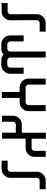

<svg xmlns="http://www.w3.org/2000/svg" viewBox="1111 -1844 736 2998"><g transform="rotate(-90 1479.0 -345.0)"><path d="M23.9 -93.8H159.7Q174.3 -93.8 188.2 -107.7Q202.1 -121.6 202.1 -135.3Q202.1 -259.8 201.9 -343.8Q201.7 -427.7 201.2 -552.2Q201.2 -586.9 219.2 -618.2Q237.3 -649.4 268.8 -668.5Q300.3 -687.5 337.4 -687.5H469.7V-593.8H337.4Q322.8 -593.8 308.8 -579.6Q294.9 -565.4 294.9 -552.2Q294.9 -427.7 295.4 -343.8Q295.9 -259.8 295.9 -135.3Q295.9 -100.6 277.8 -69.3Q259.8 -38.1 228.3 -19Q196.8 0 159.7 0H23.9Z M528.8 0V-177.2Q528.8 -213.9 547.9 -245.4Q566.9 -276.9 597.9 -294.9Q628.9 -313 663.6 -313H810.5H812.5V-338.9V-633.8Q812.5 -642.1 812.7 -657.2Q813 -672.4 813 -680.2H906.2V-657.2V-633.3V-465.8Q958.5 -465.3 1036.1 -465.8Q1049.8 -465.8 1063.7 -479.5Q1077.6 -493.2 1077.6 -507.8V-681.6H1170.9V-507.8Q1170.9 -471.2 1151.9 -439.7Q1132.8 -408.2 1101.8 -390.1Q1070.8 -372.1 1036.1 -372.1Q958.5 -372.1 906.2 -372.6Q906.2 -356 905.8 -338.4V-43.9V-20.5V2.9H812V-21V-43.9Q812 -109.9 812.5 -219.2H810.1Q749 -219.7 663.6 -219.7Q650.4 -219.7 636.2 -205.8Q622.1 -191.9 622.1 -177.2V0Z M1242.7 0V-271.5Q1242.7 -306.2 1260.7 -337.2Q1278.8 -368.2 1310.3 -387.2Q1341.8 -406.2 1378.4 -406.2H1448.7Q1448.2 -545.4 1448.2 -684.6H1541.5L1542.5 -406.2H1615.2Q1649.9 -406.2 1681.2 -388.4Q1712.4 -370.6 1731.4 -338.9Q1750.5 -307.1 1750.5 -270.5V0H1656.7V-270.5Q1656.7 -285.2 1642.8 -299.1Q1628.9 -313 1615.2 -313H1378.4Q1363.8 -313 1349.9 -298.8Q1335.9 -284.7 1335.9 -271.5V0Z M1827.1 -343.8V-556.6Q1827.1 -591.8 1845.2 -623Q1863.3 -654.3 1895 -673.6Q1926.8 -692.9 1963.9 -692.9H2037.1Q2072.3 -692.9 2103.5 -674.3Q2115.7 -667.5 2126 -658.2Q2135.7 -666.5 2147 -673.3Q2178.7 -692.4 2215.8 -692.9H2289.1Q2300.3 -692.9 2311.5 -690.4Q2358.4 -681.6 2391.6 -643.8Q2424.8 -606 2424.8 -556.2V-343.3H2331.1V-556.2Q2331.1 -569.3 2319.8 -582.5Q2308.6 -595.7 2294.4 -598.6Q2291 -599.1 2289.1 -599.1H2215.8Q2200.7 -599.1 2186.5 -585Q2175.3 -573.2 2173.3 -561.5Q2172.9 -555.7 2172.9 -556.2V0H2079.6V-485.4H2079.1V-556.6Q2079.1 -559.1 2078.6 -561.5Q2079.1 -571.3 2065.4 -585Q2051.3 -599.1 2037.1 -599.1H1963.9Q1948.7 -599.1 1934.8 -585Q1920.9 -570.8 1920.9 -556.6V-343.8Z M2484.4 -93.8H2620.1Q2634.8 -93.8 2648.7 -107.7Q2662.6 -121.6 2662.6 -135.3Q2662.6 -259.8 2662.4 -343.8Q2662.1 -427.7 2661.6 -552.2Q2661.6 -586.9 2679.7 -618.2Q2697.8 -649.4 2729.2 -668.5Q2760.7 -687.5 2797.9 -687.5H2930.2V-593.8H2797.9Q2783.2 -593.8 2769.3 -579.6Q2755.4 -565.4 2755.4 -552.2Q2755.4 -427.7 2755.9 -343.8Q2756.3 -259.8 2756.3 -135.3Q2756.3 -100.6 2738.3 -69.3Q2720.2 -38.1 2688.7 -19Q2657.2 0 2620.1 0H2484.4Z"/></g></svg>

Font: GokturkKurgu
Style: Regular
Weight: 400
Designer: facebook.com/biligbitig
Foundry: facebook.com/biligbitig
Version: Version 1.0